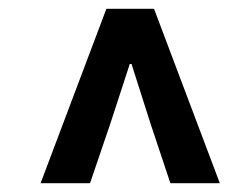

<svg xmlns="http://www.w3.org/2000/svg" viewBox="-20 -690 546 435"><path d="M221 -670H329L478 -275H366L321 -410L278 -545H274L230 -410L184 -275H72Z"/></svg>

Font: mr_Source Sans Pro
Style: Bold Italic
Weight: 700
Italic angle: -11°
Designer: Paul D. Hunt
Foundry: Adobe Systems Incorporated
Version: Version 1.036;July 10, 2024;FontCreator 11.5.0.2430 64-bit